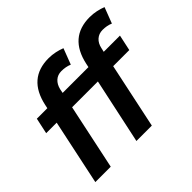

<svg xmlns="http://www.w3.org/2000/svg" viewBox="-165 -947 1163 1163"><g transform="rotate(-45 417.0 -365.5)"><path d="M45 0 134 -420H44L66 -522H156L161 -546Q201 -731 375 -731Q404 -731 432 -725Q460 -719 482 -710L443 -608Q427 -615 409.5 -618Q392 -621 375 -621Q343 -621 321.5 -601.5Q300 -582 292 -548L287 -522H508L513 -546Q553 -731 727 -731Q756 -731 784 -725Q812 -719 834 -710L795 -608Q779 -615 762 -618Q745 -621 728 -621Q696 -621 674 -601.5Q652 -582 645 -548L639 -522H778L756 -420H618L529 0H397L487 -420H266L177 0Z"/></g></svg>

Font: Radio Canada SemiBold
Style: Italic
Weight: 600
Italic angle: -12°
Designer: Charles Daoud, Etienne Aubert Bonn, Alexandre Saumier Demers, Jacques Le Bailly
Foundry: Radio-Canada
Version: Version 2.104; ttfautohint (v1.8.4.7-5d5b);gftools[0.9.28.de